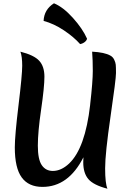

<svg xmlns="http://www.w3.org/2000/svg" viewBox="-20 -1116 795 1167"><path d="M633 31Q548 9 517 -27.5Q486 -64 486 -129Q486 -149 487 -160Q396 20 238 20Q154 20 112 -37.5Q70 -95 70 -220Q70 -291 92.5 -476Q115 -661 115 -716.5Q115 -772 104 -802Q187 -781 218.5 -746.5Q250 -712 250 -649.5Q250 -587 230 -450.5Q210 -314 210 -230.5Q210 -147 234 -112Q258 -77 301 -77Q352 -77 400 -122Q498 -215 528 -479V-481Q544 -620 544 -685Q544 -750 540 -802Q616 -798 651 -778Q666 -770 674 -753.5Q682 -737 683.5 -723Q685 -709 685 -672Q685 -635 652 -409Q619 -183 619 -92.5Q619 -2 633 31ZM509 -881Q507 -870 495 -860.5Q483 -851 467 -848Q429 -891 368.5 -931.5Q308 -972 245 -989Q248 -1058 308 -1096Q364 -1073 423 -1007.5Q482 -942 509 -881Z"/></svg>

Font: MeriendaOneRegular
Style: Regular
Weight: 400
Designer: Eduardo Rodriguez Tunni
Foundry: Eduardo Rodriguez Tunni
Version: Version 1.001